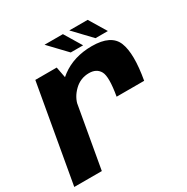

<svg xmlns="http://www.w3.org/2000/svg" viewBox="-177 -872 988 1014"><g transform="rotate(-30 317.5 -364.5)"><path d="M421 -301H589Q616 -453.5 587 -525.8Q558 -598 440.5 -598Q331 -598 254 -540.8Q177 -483.5 162 -399.5L220 -361.5Q228.5 -408.5 266.2 -445.2Q304 -482 356.5 -482Q402.5 -482 421.5 -447.5Q440.5 -413 421 -301ZM-11 0H157L243.5 -490L224 -592.5H93.5ZM479 -624.5H554.5L491.5 -729H379.5ZM328 -624.5H403.5L340.5 -729H228.5Z"/></g></svg>

Font: Anybody
Style: Bold Italic
Weight: 700
Italic angle: -10°
Designer: Tyler Finck
Foundry: Etcetera Type Company
Version: Version 1.113;gftools[0.9.25]